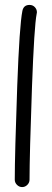

<svg xmlns="http://www.w3.org/2000/svg" viewBox="-20 -650 210 780"><path d="M100 -630Q113 -630 121.5 -621Q130 -612 130 -600Q130 -599 129.5 -597Q129 -595 129 -594Q119 -544 110 -299Q100 -19 100 80Q100 92 91 101Q82 110 70 110Q58 110 49 101Q40 92 40 80Q40 -21 50 -301Q59 -546 71 -606Q76 -630 100 -630Z"/></svg>

Font: Pecita
Style: Book
Weight: 400
Width: 7
Version: Version 4.3